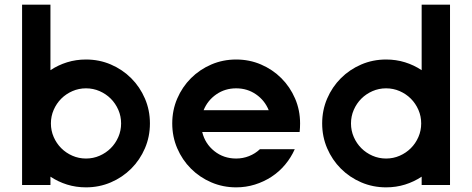

<svg xmlns="http://www.w3.org/2000/svg" viewBox="-20 -796 2031 826"><path d="M197 -776V-494Q230 -516 268.5 -528Q307 -540 350 -540Q407 -540 457 -518.5Q507 -497 544.5 -459.5Q582 -422 603.5 -372Q625 -322 625 -265Q625 -208 603.5 -158Q582 -108 544.5 -70.5Q507 -33 457 -11.5Q407 10 350 10Q307 10 268.5 -2Q230 -14 197 -36V0H75V-776ZM350 -416Q319 -416 291.5 -404Q264 -392 243.5 -371.5Q223 -351 211 -323.5Q199 -296 199 -265Q199 -234 211 -206.5Q223 -179 243.5 -158.5Q264 -138 291.5 -126Q319 -114 350 -114Q381 -114 408.5 -126Q436 -138 456.5 -158.5Q477 -179 489 -206.5Q501 -234 501 -265Q501 -296 489 -323.5Q477 -351 456.5 -371.5Q436 -392 408.5 -404Q381 -416 350 -416Z M996 -540Q1053 -540 1103 -518.5Q1153 -497 1190.5 -459.5Q1228 -422 1249.5 -372Q1271 -322 1271 -265Q1271 -255 1270.5 -246Q1270 -237 1269 -228H850Q862 -178 902 -146Q942 -114 996 -114Q1025 -114 1051.5 -124.5Q1078 -135 1098 -154H1248Q1232 -118 1206.5 -87.5Q1181 -57 1148 -35.5Q1115 -14 1076.5 -2Q1038 10 996 10Q939 10 889 -11.5Q839 -33 801.5 -70.5Q764 -108 742.5 -158Q721 -208 721 -265Q721 -322 742.5 -372Q764 -422 801.5 -459.5Q839 -497 889 -518.5Q939 -540 996 -540ZM996 -416Q948 -416 910.5 -390Q873 -364 856 -322H1136Q1119 -364 1081.5 -390Q1044 -416 996 -416Z M1916 -776V0H1794V-36Q1761 -14 1722.5 -2Q1684 10 1641 10Q1584 10 1534 -11.5Q1484 -33 1446.5 -70.5Q1409 -108 1387.5 -158Q1366 -208 1366 -265Q1366 -322 1387.5 -372Q1409 -422 1446.5 -459.5Q1484 -497 1534 -518.5Q1584 -540 1641 -540Q1684 -540 1722.5 -528Q1761 -516 1794 -494V-776ZM1641 -416Q1610 -416 1582.5 -404Q1555 -392 1534.5 -371.5Q1514 -351 1502 -323.5Q1490 -296 1490 -265Q1490 -234 1502 -206.5Q1514 -179 1534.5 -158.5Q1555 -138 1582.5 -126Q1610 -114 1641 -114Q1672 -114 1699.5 -126Q1727 -138 1747.5 -158.5Q1768 -179 1780 -206.5Q1792 -234 1792 -265Q1792 -296 1780 -323.5Q1768 -351 1747.5 -371.5Q1727 -392 1699.5 -404Q1672 -416 1641 -416Z"/></svg>

Font: Afrihost Sans Med
Style: Regular
Weight: 500
Designer: Afrihost SP Pty Ltd
Version: Version 1.000